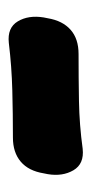

<svg xmlns="http://www.w3.org/2000/svg" viewBox="103 -490 221 468"><g transform="rotate(-90 214.0 -255.5)"><path d="M404 -250Q398 -214 376 -194.5Q354 -175 317 -175Q260 -175 202 -174Q144 -173 86 -165Q49 -161 33.5 -187.5Q18 -214 24 -250L26 -260Q32 -297 54.5 -316Q77 -335 113 -335Q170 -335 228 -336.5Q286 -338 344 -345Q381 -349 396.5 -323Q412 -297 406 -260Z"/></g></svg>

Font: Winky Sans ExtraBold
Style: Italic
Weight: 800
Italic angle: -8.97852°
Designer: Simon Atzbach
Foundry: typofactur
Version: Version 1.205